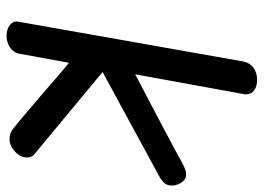

<svg xmlns="http://www.w3.org/2000/svg" viewBox="-129 -667 802 584"><g transform="rotate(90 272.0 -375.0)"><path d="M46 -30 167 -714Q171 -734 186 -745Q201 -756 223 -756Q243 -756 255 -747Q267 -738 267 -722Q267 -717 266 -714L206 -385Q262 -415 284 -426Q312 -441 371 -472Q430 -503 481 -531Q500 -541 513 -540Q528 -539 537 -523Q546 -507 544 -491Q543 -481 536 -473Q529 -465 512 -456L199 -286L451 -77Q459 -69 459 -57Q459 -36 441 -19.5Q423 -3 403 -3Q384 -3 369 -16Q350 -31 318.5 -58Q287 -85 268 -101Q199 -161 171 -184L143 -31Q140 -15 124.5 -4.5Q109 6 89 6Q68 6 55.5 -4.5Q43 -15 46 -30Z"/></g></svg>

Font: Mali Medium
Style: Italic
Weight: 500
Italic angle: -10°
Version: Version 1.000; ttfautohint (v1.6)